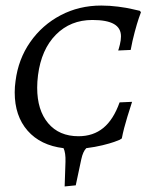

<svg xmlns="http://www.w3.org/2000/svg" viewBox="-20 -527 559 692"><path d="M411 -158 456 -160Q452 -148 439 -106Q426 -64 419 -28L411 -23Q407 -21 391.5 -15.5Q376 -10 349.5 -3.5Q323 3 291 7Q279 19 273 47L253 141L213 145L216 56Q217 24 209 7Q126 -3 79.5 -56Q33 -109 33 -194Q33 -214 36 -235Q46 -314 89 -375.5Q132 -437 198.5 -472Q265 -507 345 -507Q375 -507 406 -503Q437 -499 457.5 -494Q478 -489 484 -488L488 -483Q486 -478 480 -460.5Q474 -443 465.5 -411.5Q457 -380 451 -347L406 -345Q408 -350 412 -366Q416 -382 416 -396Q416 -426 390.5 -440.5Q365 -455 313 -455Q234 -455 181.5 -402Q129 -349 117 -256Q114 -232 114 -211Q114 -130 153.5 -83Q193 -36 263 -36Q316 -36 352.5 -66Q389 -96 411 -158Z"/></svg>

Font: Alegreya SC
Style: Italic
Weight: 400
Italic angle: -7°
Designer: Juan Pablo del Peral
Foundry: Huerta Tipografica
Version: Version 2.007; ttfautohint (v1.6)